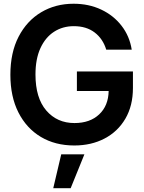

<svg xmlns="http://www.w3.org/2000/svg" viewBox="-20 -757 757 1012"><path d="M371.6 9.8Q271 9.8 195.3 -35.4Q119.6 -80.6 77.1 -164.3Q34.7 -248 34.7 -362.8Q34.7 -480 78.1 -563.7Q121.6 -647.5 197 -692.4Q272.5 -737.3 367.7 -737.3Q448.2 -737.3 513.4 -706.5Q578.6 -675.8 620.8 -621.1Q663.1 -566.4 674.3 -495.1H540Q522.5 -552.7 478.8 -585.9Q435.1 -619.1 369.1 -619.1Q310.5 -619.1 264.9 -589.6Q219.2 -560.1 193.1 -503.2Q167 -446.3 167 -364.3Q167 -240.7 223.9 -174.6Q280.8 -108.4 372.6 -108.4Q454.1 -108.4 502.7 -154.1Q551.3 -199.7 552.7 -277.3H385.3V-380.4H680.7V-293.5Q680.7 -199.7 640.9 -131.6Q601.1 -63.5 531.2 -26.9Q461.4 9.8 371.6 9.8ZM260.7 234.9 302.7 56.6H424.8L352.5 234.9Z"/></svg>

Font: Inter Tight SemiBold
Style: Regular
Weight: 600
Designer: Rasmus Andersson
Foundry: rsms
Version: Version 3.004; ttfautohint (v1.8.4.7-5d5b)